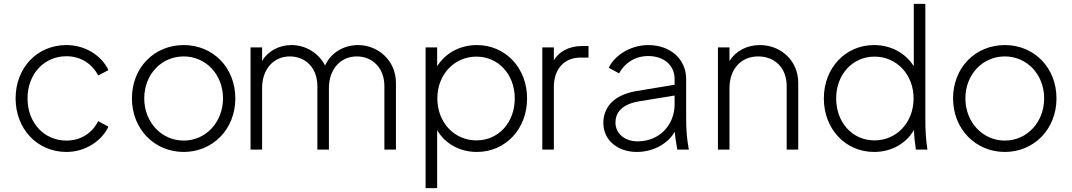

<svg xmlns="http://www.w3.org/2000/svg" viewBox="-20 -777 5567 997"><path d="M325 12C423 12 508 -45 543 -119L490 -148C458 -85 399 -47 325 -47C211 -47 123 -137 123 -266C123 -395 211 -485 325 -485C399 -485 458 -446 490 -385L543 -413C508 -488 423 -543 325 -543C173 -543 61 -425 61 -266C61 -108 173 12 325 12Z M934 12C1084 12 1202 -105 1202 -266C1202 -425 1087 -543 934 -543C780 -543 665 -425 665 -266C665 -107 782 12 934 12ZM729 -266C729 -390 818 -484 934 -484C1049 -484 1138 -390 1138 -266C1138 -142 1048 -47 934 -47C819 -47 729 -142 729 -266Z M1281 0H1341V-320C1341 -416 1399 -484 1485 -484C1565 -484 1628 -426 1628 -330V0H1688V-320C1688 -416 1747 -484 1833 -484C1912 -484 1976 -426 1976 -330V0H2036V-347C2036 -462 1944 -543 1839 -543C1765 -543 1698 -503 1668 -437C1635 -501 1568 -543 1494 -543C1429 -543 1372 -512 1341 -461V-531H1281Z M2190 200H2250V-101C2291 -31 2367 12 2456 12C2605 12 2717 -107 2717 -266C2717 -424 2605 -543 2456 -543C2367 -543 2292 -500 2250 -433V-531H2190ZM2251 -266C2251 -390 2339 -483 2454 -483C2568 -483 2653 -390 2653 -266C2653 -141 2569 -48 2454 -48C2339 -48 2251 -141 2251 -266Z M2796 0H2856V-325C2856 -418 2909 -478 2995 -478H3036V-538H3002C2936 -538 2883 -510 2856 -464V-531H2796Z M3287 12C3377 12 3451 -35 3484 -93C3485 -73 3489 -46 3497 0H3557C3546 -61 3543 -104 3543 -165V-367C3543 -470 3461 -543 3346 -543C3254 -543 3171 -489 3141 -425L3195 -396C3223 -450 3279 -486 3346 -486C3427 -486 3483 -438 3483 -367V-337L3284 -304C3161 -283 3113 -215 3113 -138C3113 -49 3188 12 3287 12ZM3176 -140C3176 -193 3209 -236 3300 -251L3483 -281V-235C3483 -130 3406 -43 3291 -43C3225 -43 3176 -83 3176 -140Z M3708 0H3768V-320C3768 -416 3826 -484 3917 -484C4002 -484 4065 -426 4065 -330V0H4125V-347C4125 -462 4035 -543 3926 -543C3857 -543 3799 -511 3768 -460V-531H3708Z M4519 12C4608 12 4685 -31 4726 -102C4727 -69 4730 -39 4736 0H4796C4788 -51 4785 -95 4785 -168V-757H4725V-433C4683 -500 4608 -543 4519 -543C4370 -543 4258 -424 4258 -266C4258 -107 4370 12 4519 12ZM4322 -266C4322 -390 4407 -483 4521 -483C4636 -483 4724 -390 4724 -266C4724 -141 4636 -48 4521 -48C4406 -48 4322 -141 4322 -266Z M5198 12C5348 12 5466 -105 5466 -266C5466 -425 5351 -543 5198 -543C5044 -543 4929 -425 4929 -266C4929 -107 5046 12 5198 12ZM4993 -266C4993 -390 5082 -484 5198 -484C5313 -484 5402 -390 5402 -266C5402 -142 5312 -47 5198 -47C5083 -47 4993 -142 4993 -266Z"/></svg>

Font: Mluvka Light
Style: Regular
Weight: 300
Designer: Modified by Jiří Krblich, Original typeface by Gumpita Rahayu
Foundry: Gumpita Rahayu & Jiří Krblich
Version: Version 2.000;Glyphs 3.1.1 (3134)